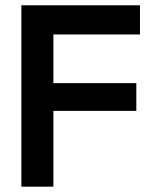

<svg xmlns="http://www.w3.org/2000/svg" viewBox="-20 -700 582 720"><path d="M60.1 0V-680.2H504.9V-570.8H180.2V-388.2H491.2V-284.2H180.2V0Z"/></svg>

Font: TASA Orbiter Deck SemiBold
Style: Regular
Weight: 600
Designer: Weizhong Zhang
Version: Version 1.000;Glyphs 3.1.2 (3151)